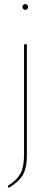

<svg xmlns="http://www.w3.org/2000/svg" viewBox="-20 -737 251 950"><path d="M113 28Q113 94 93 128.5Q73 163 23 193L18 183Q63 155 81 122Q99 89 99 27V-518H113ZM119 -703Q119 -697 115 -692.5Q111 -688 105 -688Q99 -688 95 -692.5Q91 -697 91 -703Q91 -708 95 -712.5Q99 -717 105 -717Q111 -717 115 -712.5Q119 -708 119 -703Z"/></svg>

Font: Fira Sans Compressed Hair
Style: Regular
Weight: 100
Width: 1
Designer: bBox Type GmbH & Carrois Corporate GbR & Edenspiekermann AG
Foundry: bBox Type GmbH & Carrois Corporate GbR & Edenspiekermann AG
Version: Version 4.301